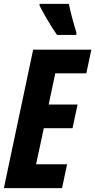

<svg xmlns="http://www.w3.org/2000/svg" viewBox="-23 -970 491 990"><path d="M148 -714H448L422 -592H262L228 -431H377L351 -309H203L163 -123H323L297 0H-3ZM181 -941V-950H332Q344 -890 371 -802L370 -790H271Q251 -818 222.5 -866Q194 -914 181 -941Z"/></svg>

Font: Noto Sans Display Ex Bold Cond
Style: Italic
Weight: 800
Width: 3
Italic angle: -12°
Designer: Monotype Design team
Foundry: Monotype Imaging Inc.
Version: Version 1.000